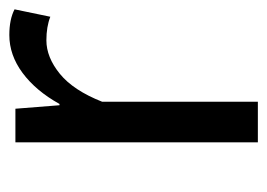

<svg xmlns="http://www.w3.org/2000/svg" viewBox="-104 -494 597 430"><g transform="rotate(-90 195.0 -278.5)"><path d="M91.8 0V-543H167L174.8 -444.3H177.7Q207 -497.1 247.1 -526.9Q287.1 -556.6 332 -556.6Q367.2 -556.6 389.6 -544.9L373 -464.8Q350.6 -473.6 320.3 -473.6Q282.2 -473.6 245.1 -443.4Q208 -413.1 182.6 -348.6V0Z"/></g></svg>

Font: Bpmf Zihi Sans Regular
Style: Regular
Weight: 400
Foundry: But Ko
Version: Version 1.320